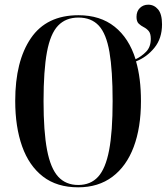

<svg xmlns="http://www.w3.org/2000/svg" viewBox="-20 -790 712 820"><path d="M314 10Q223 10 163.5 -36Q104 -82 74.5 -165Q45 -248 45 -359Q45 -529 112 -627Q179 -725 315 -725Q408 -725 469.5 -676Q531 -627 559 -537Q583 -548 603.5 -568.5Q624 -589 624 -624Q624 -647 615 -657.5Q606 -668 594 -674Q582 -680 572.5 -689Q563 -698 563 -718Q563 -742 577.5 -756Q592 -770 613 -770Q638 -770 655 -750Q672 -730 672 -686Q672 -626 639.5 -586Q607 -546 561 -528Q582 -456 582 -358Q582 -245 551 -162.5Q520 -80 460 -35Q400 10 314 10ZM314 0Q367 0 399 -35Q431 -70 446 -148.5Q461 -227 461 -358Q461 -489 447.5 -567.5Q434 -646 402 -680.5Q370 -715 315 -715Q261 -715 228 -680.5Q195 -646 180.5 -567.5Q166 -489 166 -358Q166 -228 181 -149.5Q196 -71 228.5 -35.5Q261 0 314 0Z"/></svg>

Font: Noto Serif Display ExtraCondensed SemiBold
Style: Regular
Weight: 600
Width: 2
Designer: Monotype Design Team
Foundry: Monotype Imaging Inc.
Version: Version 2.009